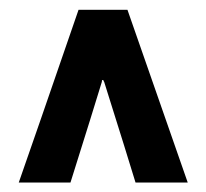

<svg xmlns="http://www.w3.org/2000/svg" viewBox="-20 -731 423 395"><path d="M125 -355.5Q98.6 -355.5 18.6 -355.5Q49.8 -444.3 141.6 -710.9Q167 -710.9 242.2 -710.9Q273.4 -622.1 366.2 -355.5Q339.8 -355.5 258.8 -355.5Q243.2 -407.2 194.3 -562.5Q193.4 -563.5 192.4 -566.4Q192.4 -566.4 190.4 -566.4Q189.5 -565.4 189.5 -562.5Q173.8 -510.7 125 -355.5Z"/></svg>

Font: Noto Sans Hebrew DECATHLON 
Style: Bold
Weight: 400
Designer: Monotype Design Team
Version: Version 2.000;GOOG;noto-fonts:20170220:a8a215d2e889